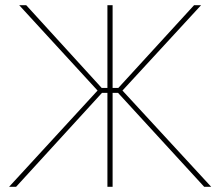

<svg xmlns="http://www.w3.org/2000/svg" viewBox="-20 -720 849 740"><path d="M394 0H414V-362H435L767 0H794L452 -371L755 -700H728L436 -381H414V-700H394V-381H372L81 -700H54L356 -371L15 0H42L373 -362H394Z"/></svg>

Font: Fixel Variable
Style: Regular
Weight: 100
Width: 3
Designer: AlfaBravo + MacPaw
Foundry: Kyrylo Tkachov, Marchela Mozhyna, Serhii Makarenko, Maria Weinstein, Zakhar Kryvoshyya
Version: Version 1.211